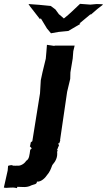

<svg xmlns="http://www.w3.org/2000/svg" viewBox="-89 -763 554 998"><path d="M4 98C-5 99 -14 98 -22 98C-28 91 -48 100 -47 99L-49 123L-69 212C-50 217 -30 207 -1 215C-1 207 -1 219 1 208C26 208 49 214 75 200C87 195 103 196 103 181C125 184 148 159 154 149C171 129 174 118 183 95C200 75 211 56 208 26C211 18 214 18 206 17L209 14L215 -3H218L214 -19L219 -18L225 -35L223 -33L260 -286L276 -353L277 -387L289 -459L292 -497L299 -526H193L196 -524L155 -530L152 -492L149 -458L132 -388L123 -346L119 -278L79 -29L84 -33L71 -23L68 -7L66 -3L76 8L68 16C64 45 63 64 47 73C37 90 15 100 4 98ZM243 -667 220 -687 218 -688 199 -714 175 -732 114 -738 59 -742 67 -730 119 -663 123 -668 155 -615 176 -590 215 -597 266 -602 329 -639 324 -641 384 -691 381 -685 418 -717 444 -737 445 -741 413 -742 381 -739 327 -743C299 -717 273 -690 243 -667Z"/></svg>

Font: Asimov Print
Style: DIt
Weight: 250
Width: 0
Designer: Google
Version: Version 2.000980: 2014